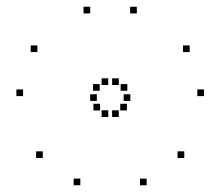

<svg xmlns="http://www.w3.org/2000/svg" viewBox="-20 -627 660 575"><path d="M389.8 -586.8V-606.8H369.8V-586.8ZM250.2 -586.8V-606.8H230.2V-586.8ZM270 -324.7V-344.7H250V-324.7ZM370.4 -324.7V-344.7H350.4V-324.7ZM590.9 -339.2V-359.2H570.9V-339.2ZM548 -471V-491H528V-471ZM304.2 -372.4V-392.4H284.2V-372.4ZM335.7 -276.7V-296.7H315.7V-276.7ZM419.3 -72.1V-92.1H399.3V-72.1ZM531.8 -153.8V-173.8H511.8V-153.8ZM361.3 -355.2V-375.2H341.3V-355.2ZM279.8 -296.2V-316.2H259.8V-296.2ZM108.1 -153.8V-173.8H88.1V-153.8ZM220.6 -72.1V-92.1H200.6V-72.1ZM360.1 -296.2V-316.2H340.1V-296.2ZM278.6 -355.2V-375.2H258.6V-355.2ZM92 -471V-491H72V-471ZM49.1 -339.2V-359.2H29.1V-339.2ZM304.3 -276.7V-296.7H284.3V-276.7ZM335.8 -372.4V-392.4H315.8V-372.4Z"/></svg>

Font: Monaspace Radon Dots Var
Style: Regular
Weight: 400
Designer: Riley Cran and the Lettermatic Team
Version: Version 1.100 (Monaspace Radon Dots)